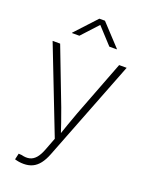

<svg xmlns="http://www.w3.org/2000/svg" viewBox="-174 -841 880 1135"><g transform="rotate(20 266.0 -273.0)"><path d="M64 198.2 72.8 159.7 92.3 161.1Q120.6 168.5 142.8 163.3Q165 158.2 182.4 138.2Q199.7 118.2 213.4 82L243.2 3.9L33.2 -535.6H80.6L215.8 -183.1Q231.4 -142.1 245.1 -101.3Q258.8 -60.5 272.5 -20H258.8Q272.9 -60.5 286.9 -101.3Q300.8 -142.1 316.4 -183.1L451.7 -535.6H499L252.4 97.7Q237.8 135.3 219 159.4Q200.2 183.6 175.8 195.1Q151.4 206.5 120.6 206.5Q104.5 206.5 90.8 204.3Q77.1 202.1 64 198.2ZM171.4 -618.2H125V-620.6L248 -753.4H283.2L406.7 -620.6V-618.2H359.9L265.6 -720.7Z"/></g></svg>

Font: Inter 20pt ExtraLight
Style: Regular
Weight: 250
Version: Version 4.001;git-66647c0bb